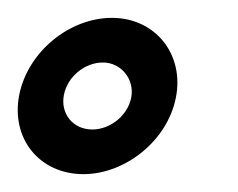

<svg xmlns="http://www.w3.org/2000/svg" viewBox="-22 21 267 215"><path d="M49.6 127C53.7 106.8 72.8 91 93.3 91C113.8 91 129 110 124.9 130.5C121.1 150 101.8 166 81.4 166C59.6 166 45.4 148.2 49.6 127ZM-0.4 127C-10.2 176.2 22.3 216 71.4 216C118.4 216 165.4 178.5 174.9 130.5C184.7 81.9 152 41 103.3 41C55.9 41 9.3 78.8 -0.4 127Z"/></svg>

Font: Smoothie
Style: OutlineIt
Weight: 400
Foundry: Cannot Into Space Fonts
Version: Version 0.8